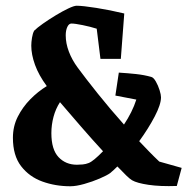

<svg xmlns="http://www.w3.org/2000/svg" viewBox="-20 -638 653 669"><path d="M247 -618Q268 -618 315.5 -610.5Q363 -603 413 -591L401 -433H330L317 -538Q295 -545 268 -550.5Q241 -556 229 -556Q220 -556 214.5 -544Q209 -532 209 -515Q209 -487 220 -458Q231 -429 251 -402Q279 -364 321 -311.5Q363 -259 412 -204Q426 -225 437 -247Q448 -269 455 -291L382 -305L394 -385Q426 -383 454 -380Q482 -377 507 -370Q515 -368 523 -354Q531 -340 536 -324Q541 -308 541 -299Q541 -274 519 -232Q497 -190 465 -146Q482 -128 499.5 -110Q517 -92 535 -75L613 -53L596 10Q538 12 497.5 6Q457 0 440 -10Q433 -14 420 -26.5Q407 -39 389 -58Q376 -45 364 -35Q353 -27 327.5 -16Q302 -5 273.5 3Q245 11 225 11Q173 11 127.5 -5.5Q82 -22 53.5 -59Q25 -96 25 -158Q25 -198 42 -231.5Q59 -265 85.5 -292Q112 -319 143 -338Q115 -376 102 -412Q89 -448 89 -479Q89 -491 91.5 -506.5Q94 -522 99 -531Q109 -541 129.5 -555.5Q150 -570 174 -584.5Q198 -599 218 -608.5Q238 -618 247 -618ZM159 -174Q159 -117 184 -90.5Q209 -64 248 -64Q257 -64 268 -65Q279 -66 289 -70Q305 -76 339 -111Q303 -150 263.5 -195.5Q224 -241 189 -282Q174 -259 166.5 -231Q159 -203 159 -174Z"/></svg>

Font: Grenze Gotisch
Style: Bold
Weight: 700
Designer: Renata Polastri
Foundry: Omnibus-Type
Version: Version 1.001